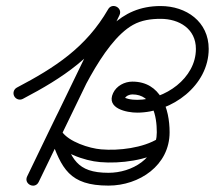

<svg xmlns="http://www.w3.org/2000/svg" viewBox="-20 -588 705 630"><path d="M26.7 -272.4C32.1 -262.1 44.8 -258.2 55 -263.6C187.1 -333 294.4 -403.7 371.2 -536.7C378 -548.4 371.7 -559.4 362.2 -564.4C352.7 -569.4 340 -568.5 334.2 -556.4C245.8 -374 157.5 -191.6 69.1 -9.2C63 3.4 69.4 14.3 78.9 18.9C88.3 23.5 100.8 21.7 106.9 9.1C130.3 -39.3 153.7 -87.8 177.1 -136.2C225.7 -236.9 313.1 -448.5 416.3 -506.3C444.2 -521.9 475.4 -526.2 507 -526.2C567.8 -526.2 622.8 -493.6 622.8 -427.5C622.8 -331.1 521 -260.4 430 -260.4C420.5 -260.4 410.7 -261.2 401.4 -263.4C398.3 -264.1 395.2 -265 392.2 -266.2C390.7 -266.9 389.3 -267.6 387.9 -268.6C387.9 -268.7 387.8 -268.7 387.8 -268.7C388.6 -267.3 388.8 -264 389.2 -264.7C393.4 -273.7 405.1 -278.2 414.4 -278.2C481 -278.2 494.5 -207.1 494.5 -153.9C494.5 -68.8 413.4 -21 336 -21C229.7 -21 214.6 -69.1 184.7 -152.4C180.6 -164 167.8 -164.5 157.9 -159.4C147.9 -154.4 140.7 -143.9 147.5 -133.7C177.9 -87.9 256.5 -60.3 308.6 -56.1C308.6 -56.1 308.6 -56.1 308.5 -56.1C308.5 -56.1 308.5 -56.1 308.5 -56.1C374.8 -50.3 464 -61.9 521.6 -98C531.4 -104.1 534.4 -117.1 528.2 -126.9C522.1 -136.8 509.1 -139.7 499.3 -133.6C499.3 -133.6 499.3 -133.6 499.3 -133.6C449.6 -102.4 369.3 -92.9 312.1 -97.9C312.1 -97.9 312.1 -97.9 312.1 -97.9C312 -97.9 312 -97.9 312 -97.9C273.4 -101 205.3 -122.7 182.4 -157C175.6 -167.2 164.2 -168.3 155.6 -164C146.9 -159.6 141 -149.8 145.2 -138.3C182.1 -35.3 207.1 21 336 21C436.8 21 536.5 -45.1 536.5 -153.9C536.5 -232 507.4 -320.2 414.4 -320.2C388.6 -320.2 362.2 -306.3 351.1 -282.5C327.6 -232 395.8 -218.4 430 -218.4C544.3 -218.4 664.8 -307.6 664.8 -427.5C664.8 -517 591.2 -568.2 506.9 -568.2C370.7 -568.2 307 -470.3 245.6 -361.8C207.3 -294.3 173 -224.4 139.2 -154.5C115.9 -106 92.5 -57.6 69.1 -9.1C63 3.5 69.4 14.3 78.9 18.9C88.3 23.5 100.8 21.7 106.9 9.2C195.2 -173.2 283.6 -355.6 371.9 -538C377.8 -550.2 371.9 -560.9 362.9 -565.7C353.8 -570.5 341.6 -569.4 334.9 -557.7C262.1 -431.8 160.4 -366.4 35.5 -300.7C25.2 -295.3 21.3 -282.6 26.7 -272.4Z"/></svg>

Font: FRB American Cursive Guidelines Medium
Style: Italic
Weight: 500
Italic angle: -25°
Version: Version 2.0;Modular Font Editor K font №1